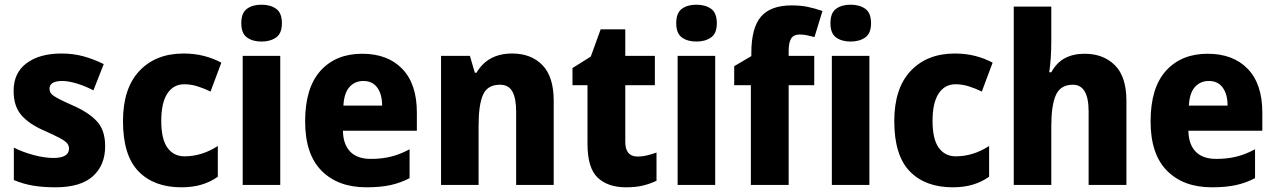

<svg xmlns="http://www.w3.org/2000/svg" viewBox="-20 -788 5437 818"><path d="M428 -165Q428 -84 375.5 -37Q323 10 216 10Q164 10 121.5 3Q79 -4 39 -21V-159Q79 -139 125 -127Q171 -115 207 -115Q274 -115 274 -155Q274 -168 265.5 -178Q257 -188 233.5 -200.5Q210 -213 167 -232Q103 -260 70.5 -298Q38 -336 38 -401Q38 -478 93.5 -519Q149 -560 242 -560Q291 -560 334 -548.5Q377 -537 422 -515L378 -403Q344 -421 308 -432Q272 -443 245 -443Q191 -443 191 -410Q191 -397 199 -388Q207 -379 229 -367.5Q251 -356 294 -337Q359 -308 393.5 -270.5Q428 -233 428 -165Z M753 10Q636 10 570 -58Q504 -126 504 -272Q504 -412 574 -486Q644 -560 762 -560Q809 -560 849.5 -549.5Q890 -539 923 -521L877 -398Q848 -412 820.5 -420.5Q793 -429 765 -429Q719 -429 693 -389.5Q667 -350 667 -273Q667 -195 693.5 -158.5Q720 -122 766 -122Q804 -122 840 -133.5Q876 -145 908 -166V-35Q877 -13 839 -1.5Q801 10 753 10Z M1094 -768Q1132 -768 1156.5 -750.5Q1181 -733 1181 -689Q1181 -646 1156.5 -628.5Q1132 -611 1094 -611Q1056 -611 1032 -628.5Q1008 -646 1008 -689Q1008 -733 1032 -750.5Q1056 -768 1094 -768ZM1174 -550V0H1014V-550Z M1523 -559Q1632 -559 1694 -494.5Q1756 -430 1756 -309V-231H1441Q1442 -173 1472 -142Q1502 -111 1560 -111Q1606 -111 1645 -120.5Q1684 -130 1725 -152V-29Q1687 -9 1644 0.5Q1601 10 1541 10Q1420 10 1350 -60.5Q1280 -131 1280 -271Q1280 -414 1345.5 -486.5Q1411 -559 1523 -559ZM1528 -443Q1492 -443 1469 -417.5Q1446 -392 1443 -338H1608Q1608 -386 1587.5 -414.5Q1567 -443 1528 -443Z M2162 -560Q2243 -560 2291 -510.5Q2339 -461 2339 -359V0H2179V-313Q2179 -369 2163 -398Q2147 -427 2110 -427Q2057 -427 2038 -384.5Q2019 -342 2019 -253V0H1859V-550H1982L2003 -478H2010Q2058 -560 2162 -560Z M2697 -121Q2717 -121 2737 -126Q2757 -131 2777 -138V-18Q2750 -5 2719.5 2.5Q2689 10 2647 10Q2570 10 2526.5 -31Q2483 -72 2483 -175V-425H2419V-498L2497 -547L2539 -663H2644V-550H2770V-425H2644V-183Q2644 -121 2697 -121Z M2947 -768Q2985 -768 3009.5 -750.5Q3034 -733 3034 -689Q3034 -646 3009.5 -628.5Q2985 -611 2947 -611Q2909 -611 2885 -628.5Q2861 -646 2861 -689Q2861 -733 2885 -750.5Q2909 -768 2947 -768ZM3027 -550V0H2867V-550Z M3449 -425H3340V0H3179V-425H3108V-506L3181 -549V-562Q3181 -669 3222 -717Q3263 -765 3353 -765Q3390 -765 3420 -759Q3450 -753 3484 -741L3450 -630Q3435 -634 3419 -637.5Q3403 -641 3386 -641Q3362 -641 3351 -624.5Q3340 -608 3340 -570V-550H3449Z M3604 -768Q3642 -768 3666.5 -750.5Q3691 -733 3691 -689Q3691 -646 3666.5 -628.5Q3642 -611 3604 -611Q3566 -611 3542 -628.5Q3518 -646 3518 -689Q3518 -733 3542 -750.5Q3566 -768 3604 -768ZM3684 -550V0H3524V-550Z M4039 10Q3922 10 3856 -58Q3790 -126 3790 -272Q3790 -412 3860 -486Q3930 -560 4048 -560Q4095 -560 4135.5 -549.5Q4176 -539 4209 -521L4163 -398Q4134 -412 4106.5 -420.5Q4079 -429 4051 -429Q4005 -429 3979 -389.5Q3953 -350 3953 -273Q3953 -195 3979.5 -158.5Q4006 -122 4052 -122Q4090 -122 4126 -133.5Q4162 -145 4194 -166V-35Q4163 -13 4125 -1.5Q4087 10 4039 10Z M4459 -619Q4459 -574 4456.5 -539Q4454 -504 4450 -480H4459Q4482 -522 4517.5 -540.5Q4553 -559 4601 -559Q4681 -559 4730 -510Q4779 -461 4779 -359V0H4618V-313Q4618 -427 4551 -427Q4498 -427 4478.5 -383Q4459 -339 4459 -253V0H4299V-760H4459Z M5125 -559Q5234 -559 5296 -494.5Q5358 -430 5358 -309V-231H5043Q5044 -173 5074 -142Q5104 -111 5162 -111Q5208 -111 5247 -120.5Q5286 -130 5327 -152V-29Q5289 -9 5246 0.5Q5203 10 5143 10Q5022 10 4952 -60.5Q4882 -131 4882 -271Q4882 -414 4947.5 -486.5Q5013 -559 5125 -559ZM5130 -443Q5094 -443 5071 -417.5Q5048 -392 5045 -338H5210Q5210 -386 5189.5 -414.5Q5169 -443 5130 -443Z"/></svg>

Font: Noto Sans Khmer UI SemiCondensed ExtraBold
Style: Regular
Weight: 800
Width: 4
Designer: Danh Hong and the Monotype Design Team
Foundry: Monotype Imaging Inc.
Version: Version 2.002; ttfautohint (v1.8.4.7-5d5b)